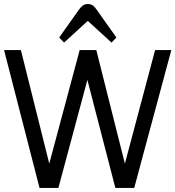

<svg xmlns="http://www.w3.org/2000/svg" viewBox="-20 -927 865 947"><path d="M175 0 0 -680H83L223 -120L373 -680H455L596 -120L745 -680H825L642 0H549L411 -533L268 0ZM296 -717 272 -742 369 -879Q380 -894 389.5 -900.5Q399 -907 413 -907Q427 -907 436.5 -901Q446 -895 457 -879L554 -742L530 -717L413 -824Z"/></svg>

Font: Imprima
Style: Regular
Weight: 400
Designer: Eduardo Tunni
Foundry: Eduardo Tunni
Version: Version 1.002; ttfautohint (v1.8.4.7-5d5b);gftools[0.9.23]